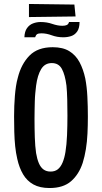

<svg xmlns="http://www.w3.org/2000/svg" viewBox="-20 -943 514 968"><path d="M230 5Q181 5 148.5 -13Q116 -31 96.5 -64Q77 -97 67 -142Q60 -172 56.5 -206Q53 -240 52 -278.5Q51 -317 51 -357Q51 -383 52 -408.5Q53 -434 55 -459Q57 -484 60.5 -507.5Q64 -531 70 -552Q87 -620 128.5 -662.5Q170 -705 246 -705Q297 -705 329.5 -685Q362 -665 381 -629.5Q400 -594 410 -547Q418 -505 420.5 -456Q423 -407 423 -355Q423 -311 421 -269.5Q419 -228 413 -191Q407 -154 397 -122Q378 -64 338.5 -29.5Q299 5 230 5ZM235 -78Q257 -78 271.5 -89.5Q286 -101 295.5 -123.5Q305 -146 310 -177Q316 -214 318 -261.5Q320 -309 320 -360Q320 -402 319 -441.5Q318 -481 315 -512Q308 -566 292 -595.5Q276 -625 241 -625Q206 -625 187.5 -594.5Q169 -564 162 -511Q160 -494 158 -474Q156 -454 155.5 -433Q155 -412 154.5 -390Q154 -368 154 -345Q154 -295 155.5 -250Q157 -205 162 -171Q167 -141 176 -120Q185 -99 199.5 -88.5Q214 -78 235 -78ZM126 -857V-923L355 -920L361 -860ZM157 -755H103Q104 -784 116 -801Q128 -818 146.5 -825Q165 -832 185 -832Q216 -832 243.5 -822.5Q271 -813 294 -813Q309 -813 317 -817Q325 -821 328 -832H381Q381 -801 369 -784Q357 -767 338.5 -761Q320 -755 299 -755Q268 -755 241 -765Q214 -775 189 -775Q174 -775 167.5 -771Q161 -767 157 -755Z"/></svg>

Font: Truculenta SemiBold
Style: Regular
Weight: 600
Version: Version 1.002